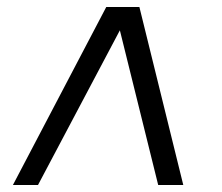

<svg xmlns="http://www.w3.org/2000/svg" viewBox="-20 -531 636 551"><path d="M506 0H434L324 -444L89 0H17L285 -511H380Z"/></svg>

Font: Chivo Light Italic
Style: Regular
Weight: 300
Italic angle: -8.05°
Designer: Hector Gatti
Foundry: Omnibus-Type
Version: Version 1.007